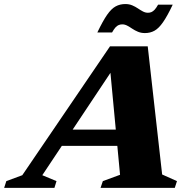

<svg xmlns="http://www.w3.org/2000/svg" viewBox="-90 -906 918 926"><path d="M168 -202.5 194.5 -281H532L505.5 -202.5ZM692 -64.5 763.5 -32.5 753 0H395L406 -32.5L489 -63L439 -593.5L471.5 -598L114 -61L182.5 -32.5L172.5 0H-70L-59.5 -32.5L17.5 -61L440.5 -682.5H622.5ZM743 -883.5Q717 -828.5 696.2 -798.8Q675.5 -769 655 -757.8Q634.5 -746.5 609 -746.5Q590.5 -746.5 575.5 -752.8Q560.5 -759 548 -767.5Q535.5 -776 523.8 -782.2Q512 -788.5 499.5 -788.5Q490.5 -788.5 482.5 -785.2Q474.5 -782 467 -773.8Q459.5 -765.5 450.5 -749.5H379.5Q406 -805 426.5 -834.5Q447 -864 467.8 -875.2Q488.5 -886.5 514.5 -886.5Q533 -886.5 547.8 -880.2Q562.5 -874 575 -865.5Q587.5 -857 599.2 -850.8Q611 -844.5 623.5 -844.5Q633 -844.5 640.5 -847.8Q648 -851 655.8 -859.2Q663.5 -867.5 672.5 -883.5Z"/></svg>

Font: Newsreader ExtraBold
Style: Italic
Weight: 800
Italic angle: -17°
Designer: Hugues Gentile
Foundry: Production Type
Version: Version 1.003